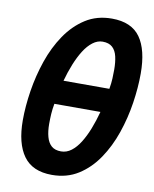

<svg xmlns="http://www.w3.org/2000/svg" viewBox="-88 -842 741 924"><g transform="rotate(10 283.0 -380.5)"><path d="M229 15Q134 15 90 -46Q46 -107 46 -220Q46 -288 58 -364.5Q70 -441 95 -514Q120 -587 160 -646Q200 -705 255.5 -740.5Q311 -776 384 -776Q480 -776 523 -715.5Q566 -655 566 -539Q566 -471 554.5 -395Q543 -319 518 -246Q493 -173 453 -114Q413 -55 357.5 -20Q302 15 229 15ZM253 -104Q280 -104 303 -121.5Q326 -139 345 -169.5Q364 -200 379.5 -239.5Q395 -279 407 -324H182Q177 -297 175.5 -273.5Q174 -250 174 -224Q174 -189 181.5 -161.5Q189 -134 206 -119Q223 -104 253 -104ZM206 -441H430Q435 -469 436 -493Q437 -517 437 -536Q437 -572 430.5 -600Q424 -628 407 -643.5Q390 -659 359 -659Q334 -659 311 -641.5Q288 -624 269 -594Q250 -564 234 -524.5Q218 -485 206 -441Z"/></g></svg>

Font: Ubuntu Sans Mono
Style: Italic
Weight: 400
Italic angle: -13.5°
Monospace: yes
Designer: Dalton Maag Ltd
Foundry: Dalton Maag Ltd
Version: Version 1.006